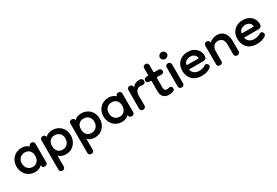

<svg xmlns="http://www.w3.org/2000/svg" viewBox="75 -1910 4844 3355"><g transform="rotate(-30 2497.0 -232.0)"><path d="M270 16C330 16 378 -5 411 -40V-34C411 -2 438 16 466 16C493 16 520 -2 520 -34V-410C520 -446 493 -464 466 -464C439 -464 415 -447 411 -418C378 -450 330 -472 270 -472C132 -472 32 -370 32 -232C32 -185 42 -143 63 -105C103 -29 179 16 270 16ZM280 -83C197 -83 141 -143 141 -232C141 -317 197 -373 280 -373C361 -373 411 -317 411 -232C411 -143 361 -83 280 -83Z M890 16C937 16 978 5 1014 -16C1085 -59 1128 -139 1128 -232C1128 -370 1029 -472 890 -472C830 -472 782 -450 749 -418C745 -447 721 -464 694 -464C667 -464 640 -446 640 -410V182C640 214 667 232 694 232C722 232 749 214 749 182V-40C782 -5 830 16 890 16ZM880 -83C799 -83 749 -143 749 -232C749 -317 799 -373 880 -373C963 -373 1019 -317 1019 -232C1019 -143 963 -83 880 -83Z M1474 16C1521 16 1562 5 1598 -16C1669 -59 1712 -139 1712 -232C1712 -370 1613 -472 1474 -472C1414 -472 1366 -450 1333 -418C1329 -447 1305 -464 1278 -464C1251 -464 1224 -446 1224 -410V182C1224 214 1251 232 1278 232C1306 232 1333 214 1333 182V-40C1366 -5 1414 16 1474 16ZM1464 -83C1383 -83 1333 -143 1333 -232C1333 -317 1383 -373 1464 -373C1547 -373 1603 -317 1603 -232C1603 -143 1547 -83 1464 -83Z M2024 16C2084 16 2132 -5 2165 -40V-34C2165 -2 2192 16 2220 16C2247 16 2274 -2 2274 -34V-410C2274 -446 2247 -464 2220 -464C2193 -464 2169 -447 2165 -418C2132 -450 2084 -472 2024 -472C1886 -472 1786 -370 1786 -232C1786 -185 1796 -143 1817 -105C1857 -29 1933 16 2024 16ZM2034 -83C1951 -83 1895 -143 1895 -232C1895 -317 1951 -373 2034 -373C2115 -373 2165 -317 2165 -232C2165 -143 2115 -83 2034 -83Z M2503 -237C2503 -318 2547 -368 2608 -368C2632 -368 2646 -362 2661 -362C2696 -362 2714 -388 2714 -416C2714 -440 2701 -460 2676 -467C2663 -470 2650 -472 2637 -472C2584 -472 2532 -444 2503 -403V-410C2503 -446 2476 -464 2448 -464C2421 -464 2394 -446 2394 -410V-34C2394 -2 2421 16 2448 16C2476 16 2503 -2 2503 -34Z M2967 16C2992 16 3033 10 3056 2C3080 -7 3090 -27 3090 -46C3090 -73 3073 -94 3044 -94C3035 -94 3007 -85 2986 -85C2950 -85 2932 -107 2932 -152V-341C2932 -352 2937 -357 2948 -357H3032C3063 -357 3082 -377 3082 -405C3082 -434 3059 -456 3034 -456H2948C2937 -456 2932 -461 2932 -472V-606C2932 -637 2909 -656 2877 -656C2848 -656 2824 -637 2824 -606V-472C2824 -461 2819 -456 2808 -456H2780C2752 -456 2730 -434 2730 -405C2730 -377 2752 -357 2780 -357H2808C2819 -357 2824 -352 2824 -341V-138C2824 -35 2883 16 2967 16Z M3228 -560C3265 -560 3298 -590 3298 -629C3298 -665 3265 -696 3228 -696C3187 -696 3154 -665 3154 -629C3154 -590 3187 -560 3228 -560ZM3226 16C3254 16 3280 -2 3280 -34V-418C3280 -454 3254 -472 3226 -472C3198 -472 3172 -454 3172 -418V-34C3172 -2 3198 16 3226 16Z M3632 16C3696 16 3761 4 3816 -37C3832 -49 3834 -63 3834 -75C3834 -103 3811 -126 3788 -126C3779 -126 3772 -124 3767 -120C3732 -95 3684 -82 3636 -82C3569 -82 3512 -116 3495 -176C3494 -179 3494 -181 3494 -184C3494 -191 3498 -194 3506 -194H3784C3823 -194 3850 -217 3850 -264C3850 -323 3829 -372 3788 -412C3746 -452 3690 -472 3621 -472C3550 -472 3491 -450 3446 -407C3401 -363 3378 -307 3378 -238C3378 -161 3400 -99 3445 -53C3490 -7 3552 16 3632 16ZM3509 -278C3492 -278 3495 -284 3495 -286C3495 -289 3496 -291 3496 -294C3496 -295 3496 -296 3496 -296C3501 -321 3517 -341 3542 -356C3567 -371 3594 -378 3621 -378C3653 -378 3680 -369 3702 -351C3724 -332 3735 -311 3735 -286C3735 -280 3732 -277 3725 -277Z M4348 16C4373 16 4402 -2 4402 -34V-245C4402 -394 4326 -472 4207 -472C4155 -472 4091 -446 4055 -410C4055 -446 4028 -464 4000 -464C3973 -464 3946 -446 3946 -410V-34C3946 -2 3973 16 4000 16C4028 16 4055 -2 4055 -34V-237C4055 -271 4065 -302 4085 -331C4104 -359 4136 -373 4180 -373C4248 -373 4293 -330 4293 -235V-34C4293 -2 4320 16 4348 16Z M4744 16C4808 16 4873 4 4928 -37C4944 -49 4946 -63 4946 -75C4946 -103 4923 -126 4900 -126C4891 -126 4884 -124 4879 -120C4844 -95 4796 -82 4748 -82C4681 -82 4624 -116 4607 -176C4606 -179 4606 -181 4606 -184C4606 -191 4610 -194 4618 -194H4896C4935 -194 4962 -217 4962 -264C4962 -323 4941 -372 4900 -412C4858 -452 4802 -472 4733 -472C4662 -472 4603 -450 4558 -407C4513 -363 4490 -307 4490 -238C4490 -161 4512 -99 4557 -53C4602 -7 4664 16 4744 16ZM4621 -278C4604 -278 4607 -284 4607 -286C4607 -289 4608 -291 4608 -294C4608 -295 4608 -296 4608 -296C4613 -321 4629 -341 4654 -356C4679 -371 4706 -378 4733 -378C4765 -378 4792 -369 4814 -351C4836 -332 4847 -311 4847 -286C4847 -280 4844 -277 4837 -277Z"/></g></svg>

Font: Dongle
Style: Regular
Weight: 400
Designer: Yanghee Ryu
Foundry: Yanghee Ryu
Version: Version 2.000